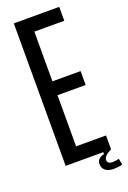

<svg xmlns="http://www.w3.org/2000/svg" viewBox="-170 -856 675 1013"><g transform="rotate(-20 167.5 -349.0)"><path d="M50 0V-800H305V-722H137V-443H295V-365H137V-78H305V0ZM221 51Q221 34 233 24Q245 14 261 11L262 -12H299L305 0Q261 20 261 45Q261 54 267.5 60Q274 66 289 66Q307 66 326 61L333 95Q323 99 309.5 100.5Q296 102 285 102Q253 102 236.5 88Q220 74 221 51Z"/></g></svg>

Font: Big Shoulders Display SemiBold
Style: Regular
Weight: 600
Designer: Patric King
Foundry: XO Type Co
Version: Version 1.000; ttfautohint (v1.8.2)